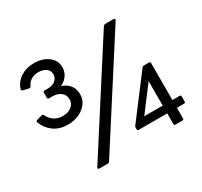

<svg xmlns="http://www.w3.org/2000/svg" viewBox="-153 -948 1211 1152"><g transform="rotate(-30 453.0 -372.0)"><path d="M227 0Q221 0 219 -4Q217 -8 220 -13L678 -727Q684 -734 691 -734H749Q755 -734 757.5 -730Q760 -726 756 -721L298 -7Q294 0 286 0ZM755 0Q745 0 745 -10V-83H547Q538 -83 538 -92V-103Q538 -110 542 -115L755 -396Q760 -402 767 -402H803Q812 -402 812 -393V-137H861Q871 -137 871 -128V-92Q871 -83 861 -83H812V-10Q812 0 803 0ZM617 -137H745V-306ZM198 -322Q138 -322 98.5 -351.5Q59 -381 43 -426Q39 -436 49 -439L86 -449Q95 -453 100 -443Q111 -417 136 -399.5Q161 -382 195 -382Q232 -382 256 -400.5Q280 -419 280 -450Q280 -479 258 -497.5Q236 -516 196 -516H177Q166 -516 166 -527V-560Q166 -570 177 -570H196Q232 -570 251.5 -586.5Q271 -603 271 -628Q271 -655 250 -669.5Q229 -684 197 -684Q168 -684 147 -670.5Q126 -657 116 -634Q112 -625 102 -627L63 -636Q53 -639 56 -649Q70 -693 109.5 -718.5Q149 -744 200 -744Q262 -744 300.5 -714.5Q339 -685 339 -637Q339 -608 322.5 -583Q306 -558 275 -544Q310 -532 330 -507Q350 -482 350 -444Q350 -408 329 -380.5Q308 -353 273.5 -337.5Q239 -322 198 -322Z"/></g></svg>

Font: LINE Seed Sans
Style: Regular
Weight: 400
Designer: LINE VX Design & Dalton Maag Ltd & Sandoll Inc
Foundry: Dalton Maag Ltd
Version: Version 1.003